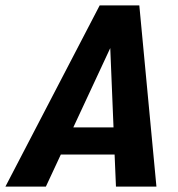

<svg xmlns="http://www.w3.org/2000/svg" viewBox="-68 -687 654 707"><path d="M359 0 354 -118H156L101 0H-48L299 -667H445L508 0ZM202 -218H350L338 -510Z"/></svg>

Font: Epunda Sans
Style: Bold Italic
Weight: 700
Italic angle: -12.0243°
Designer: Simon Atzbach
Foundry: typofactur
Version: Version 2.204; ttfautohint (v1.8.4.7-5d5b)